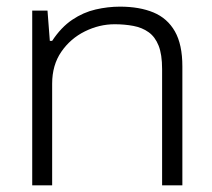

<svg xmlns="http://www.w3.org/2000/svg" viewBox="-20 -558 639 578"><path d="M77 0V-526H123L130 -435H137Q164 -476 197.5 -498.5Q231 -521 268 -529.5Q305 -538 341 -538Q400 -538 442 -520.5Q484 -503 506.5 -463.5Q529 -424 529 -358V0H468V-350Q468 -394 457.5 -420.5Q447 -447 427.5 -461Q408 -475 381.5 -480Q355 -485 325 -485Q279 -485 235.5 -463.5Q192 -442 164.5 -402Q137 -362 137 -306V0Z"/></svg>

Font: Archivo SemiExpanded ExtraLight
Style: Regular
Weight: 250
Width: 6
Designer: Hector Gatti
Foundry: Omnibus-Type
Version: Version 2.001